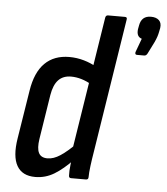

<svg xmlns="http://www.w3.org/2000/svg" viewBox="-51 -739 688 793"><g transform="rotate(5 293.0 -342.5)"><path d="M124 8Q70 8 48 -30.5Q26 -69 38 -144L70 -345Q82 -422 120.5 -460Q159 -498 222 -498Q253 -498 282.5 -489.5Q312 -481 335 -467L323 -392Q279 -418 236 -418Q203 -418 183.5 -397.5Q164 -377 157 -334L128 -150Q122 -111 131.5 -92Q141 -73 168 -73Q193 -73 220.5 -91Q248 -109 283 -144L280 -79Q239 -36 202.5 -14Q166 8 124 8ZM272 0Q263 0 263 -10Q262 -29 265 -54Q268 -79 270 -96L268 -121L355 -673Q357 -683 366 -683H436Q446 -683 444 -673L357 -120Q351 -84 347.5 -56Q344 -28 344 -11Q344 0 334 0ZM499 -531Q494 -531 492.5 -534Q491 -537 492 -542L513 -599Q490 -606 494 -637L497 -653Q504 -693 543 -693Q565 -693 576.5 -682Q588 -671 585 -650L582 -635Q580 -624 576.5 -613.5Q573 -603 567 -590L543 -542Q538 -531 529 -531Z"/></g></svg>

Font: Sofia Sans Condensed SemiBold
Style: Italic
Weight: 600
Italic angle: -9°
Version: Version 4.100